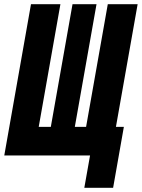

<svg xmlns="http://www.w3.org/2000/svg" viewBox="-40 -745 679 920"><path d="M391.5 0H-19.5L108.5 -725H249.5L145.5 -137H203.5L307.5 -725H422.5L318.5 -137H372.5L476.5 -725H619.5L515.5 -137H553.5L502 155H364Z"/></svg>

Font: JuliaMono Black
Style: Italic
Weight: 900
Italic angle: -9°
Monospace: yes
Designer: cormullion
Foundry: corm
Version: Version 0.057; ttfautohint (v1.8.4)